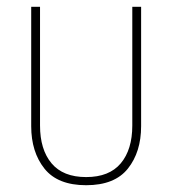

<svg xmlns="http://www.w3.org/2000/svg" viewBox="-20 -537 509 566"><path d="M234 9Q150 9 111 -40Q72 -89 72 -165V-517H98V-167Q98 -96 132 -55.5Q166 -15 234 -15Q302 -15 336 -55.5Q370 -96 370 -167V-517H396V-165Q396 -89 357 -40Q318 9 234 9Z"/></svg>

Font: Noto Sans Thai UI Cond Thin
Style: Regular
Weight: 100
Width: 3
Designer: Monotype Design Team
Foundry: Monotype Imaging Inc.
Version: Version 2.000